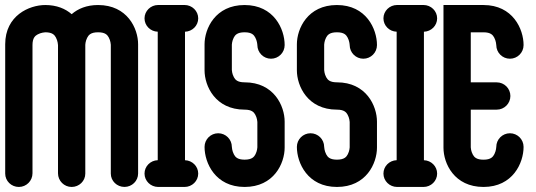

<svg xmlns="http://www.w3.org/2000/svg" viewBox="-28 -737 2114 757"><path d="M254.6 -681.1C229.8 -702.7 195.5 -717.2 150.5 -717.2C87.3 -717.2 -7.5 -675.8 -7.5 -562.5V-52.6C-7.5 -23.5 16.6 0.1 46.3 0.1C76 0.1 100.1 -24 100.1 -53.7V-559.4C100.1 -588.1 111.1 -596.2 120.8 -601.5C133.7 -608.6 149.1 -609.6 150.6 -609.7C179.2 -609.6 187.3 -598.7 192.5 -589C199.8 -575.5 200.6 -560.7 200.7 -559.2V-53.7C200.7 -24 224.8 0.1 254.5 0.1C284.2 0.1 308.3 -23.4 308.3 -52.4V-560.5C308.3 -560.5 308.7 -574.4 315.6 -587.9C321 -598.3 329.1 -609.7 358.6 -609.7C387.3 -609.7 395.4 -599 400.7 -589.5C408 -576.4 408.8 -561.8 408.9 -560.5V-52.5C408.9 -23.5 433 0 462.7 0C492.4 0 516.5 -23.6 516.5 -52.7V-562.8C516.5 -624.6 474.1 -717.2 358.7 -717.2C313.7 -717.2 279.4 -702.7 254.6 -681.1Z M541.8 -664.6C541.8 -636.1 564.9 -612.8 593.9 -612V-105.4C565 -104.5 541.8 -81.3 541.8 -52.7C541.8 -23.6 565.9 0 595.6 0.1H699.7C729.4 0.1 753.5 -23.5 753.5 -52.6C753.5 -81.2 730.3 -104.4 701.4 -105.3V-611.9C730.3 -612.8 753.5 -636 753.5 -664.6C753.5 -693.7 729.4 -717.3 699.7 -717.3H595.6C565.9 -717.3 541.8 -693.6 541.8 -664.6Z M1094.3 -155.1V-257.3C1094.3 -319.3 1052 -412.4 936.4 -412.4C907.7 -412.4 899.6 -422.9 894.3 -432.3C887 -445.3 886.2 -459.6 886.1 -461V-561.1C886.1 -561.1 886.6 -574.9 893.4 -588.2C898.6 -598.3 906.8 -609.7 936.4 -609.7C965.1 -609.7 973.2 -598.8 978.5 -589C985.3 -576.5 986.5 -562.8 986.7 -558.9C987 -529.4 1011 -505.5 1040.5 -505.5C1070.2 -505.5 1094.3 -529.6 1094.3 -559.3C1094.3 -622.4 1052 -717.2 936.4 -717.2C820.8 -717.2 778.5 -624.1 778.5 -562.1V-459.9C778.5 -397.9 820.8 -304.8 936.4 -304.7C965.1 -304.7 973.2 -294.2 978.5 -284.8C985.8 -271.8 986.6 -257.5 986.7 -256.1V-156.1C986.7 -156.1 986.2 -142.3 979.4 -129C974.2 -118.9 966 -107.5 936.4 -107.5C907.7 -107.5 899.6 -118.4 894.3 -128.2C887 -141.7 886.2 -156.6 886.1 -158C886 -187.6 862 -211.6 832.3 -211.6C802.6 -211.6 778.5 -187.5 778.5 -157.8C778.5 -94.7 820.8 0.1 936.4 0.1C1052.1 0.1 1094.3 -93 1094.3 -155.1Z M1458.3 -155.1V-257.3C1458.3 -319.3 1416 -412.4 1300.4 -412.4C1271.7 -412.4 1263.6 -422.9 1258.3 -432.3C1251 -445.3 1250.2 -459.6 1250.1 -461V-561.1C1250.1 -561.1 1250.6 -574.9 1257.4 -588.2C1262.6 -598.3 1270.8 -609.7 1300.4 -609.7C1329.1 -609.7 1337.2 -598.8 1342.5 -589C1349.3 -576.5 1350.5 -562.8 1350.7 -558.9C1351 -529.4 1375 -505.5 1404.5 -505.5C1434.2 -505.5 1458.3 -529.6 1458.3 -559.3C1458.3 -622.4 1416 -717.2 1300.4 -717.2C1184.8 -717.2 1142.5 -624.1 1142.5 -562.1V-459.9C1142.5 -397.9 1184.8 -304.8 1300.4 -304.7C1329.1 -304.7 1337.2 -294.2 1342.5 -284.8C1349.8 -271.8 1350.6 -257.5 1350.7 -256.1V-156.1C1350.7 -156.1 1350.2 -142.3 1343.4 -129C1338.2 -118.9 1330 -107.5 1300.4 -107.5C1271.7 -107.5 1263.6 -118.4 1258.3 -128.2C1251 -141.7 1250.2 -156.6 1250.1 -158C1250 -187.6 1226 -211.6 1196.3 -211.6C1166.6 -211.6 1142.5 -187.5 1142.5 -157.8C1142.5 -94.7 1184.8 0.1 1300.4 0.1C1416.1 0.1 1458.3 -93 1458.3 -155.1Z M1483.8 -664.6C1483.8 -636.1 1506.9 -612.8 1535.9 -612V-105.4C1507 -104.5 1483.8 -81.3 1483.8 -52.7C1483.8 -23.6 1507.9 0 1537.6 0.1H1641.7C1671.4 0.1 1695.5 -23.5 1695.5 -52.6C1695.5 -81.2 1672.3 -104.4 1643.4 -105.3V-611.9C1672.3 -612.8 1695.5 -636 1695.5 -664.6C1695.5 -693.7 1671.4 -717.3 1641.7 -717.3H1537.6C1507.9 -717.3 1483.8 -693.6 1483.8 -664.6Z M1928.7 -157.8C1928.7 -157.8 1928.3 -143.6 1921.4 -129.7C1916 -119.1 1907.9 -107.4 1878.4 -107.4C1849.7 -107.4 1841.6 -118 1836.3 -127.3C1829 -140.3 1828.2 -154.6 1828.1 -156V-304.7H1930.5C1960.2 -304.7 1984.3 -328.8 1984.3 -358.5C1984.3 -388.2 1960.2 -412.3 1930.5 -412.3H1828.1V-609.6H1878.4C1907.1 -609.6 1915.2 -598.6 1920.5 -588.9C1927.8 -575.4 1928.6 -560.5 1928.7 -559.1C1928.8 -529.5 1952.8 -505.5 1982.5 -505.5C2012.2 -505.5 2036.3 -529.6 2036.3 -559.3C2036.3 -622.4 1994 -717.2 1878.4 -717.2H1720.5V-154.6C1720.5 -92.7 1762.8 0.1 1878.4 0.1C1994 0.1 2036.3 -94.7 2036.3 -157.8C2036.3 -187.5 2012.2 -211.6 1982.5 -211.6C1952.8 -211.6 1928.7 -187.5 1928.7 -157.8Z"/></svg>

Font: Cactron
Style: Bold
Weight: 900
Version: Version 1.0